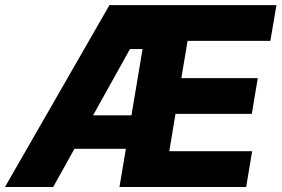

<svg xmlns="http://www.w3.org/2000/svg" viewBox="-56 -748 1126 768"><path d="M-36.1 0 381.8 -727.5H1049.8L1025.4 -584.5H694.3L669.4 -435.5H975.1L951.2 -292.5H646L621.1 -143.1H952.6L928.7 0H421.9L514.2 -551.8H463.9L156.7 0ZM160.2 -152.8 182.6 -286.6H571.8L548.8 -152.8Z"/></svg>

Font: Inter Tight ExtraBold
Style: Italic
Weight: 800
Italic angle: -9.39999°
Designer: Rasmus Andersson
Foundry: rsms
Version: Version 3.004